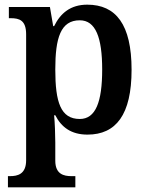

<svg xmlns="http://www.w3.org/2000/svg" viewBox="-20 -566 630 823"><path d="M14 237H303V189H286C254 189 217 181 217 123V45C217 11 215 -40 212 -72H217C243 -21 285 11 355 11C477 11 544 -74 544 -267C544 -461 477 -546 354 -546C282 -546 239 -509 212 -454H208L194 -536H18V-488H26C63 -488 92 -479 92 -419V121C92 181 55 189 23 189H14ZM322 -56C240 -56 217 -128 217 -268C217 -404 240 -479 322 -479C390 -479 418 -405 418 -268C418 -129 390 -56 322 -56Z"/></svg>

Font: Noto Serif Armenian SemiCondensed SemiBold
Style: Regular
Weight: 600
Width: 4
Designer: Monotype Design Team
Foundry: Monotype Imaging Inc.
Version: Version 2.008